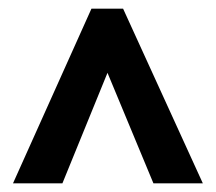

<svg xmlns="http://www.w3.org/2000/svg" viewBox="-20 -738 499 443"><path d="M191 -718 10 -315H124L228 -570L334 -315H448L264 -718Z"/></svg>

Font: Noto Sans Devanagari ExtraCondensed
Style: Bold
Weight: 700
Width: 2
Designer: Jelle Bosma - Monotype Design Team
Foundry: Monotype Imaging Inc.
Version: Version 2.004